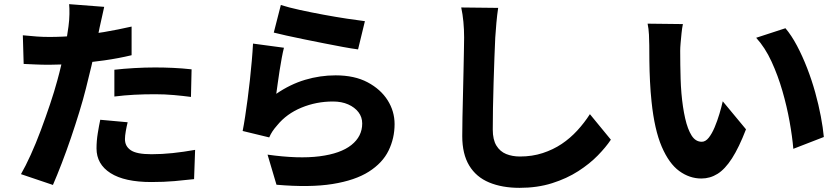

<svg xmlns="http://www.w3.org/2000/svg" viewBox="-20 -835 4040 925"><path d="M482 -802Q477 -780 470.5 -750Q464 -720 460 -703Q453 -669 443 -619.5Q433 -570 420 -515Q407 -460 394 -409Q381 -357 362 -295Q343 -233 321.5 -170Q300 -107 277.5 -48.5Q255 10 235 56L81 4Q103 -34 128 -89Q153 -144 176.5 -207Q200 -270 221 -332.5Q242 -395 256 -447Q266 -483 274.5 -519.5Q283 -556 290 -590Q297 -624 302 -654.5Q307 -685 310 -708Q314 -738 314.5 -767Q315 -796 313 -815ZM218 -657Q281 -657 347 -663Q413 -669 480.5 -680.5Q548 -692 614 -707V-569Q552 -554 481.5 -544Q411 -534 342.5 -528.5Q274 -523 217 -523Q180 -523 150 -524.5Q120 -526 94 -527L90 -665Q130 -661 158.5 -659Q187 -657 218 -657ZM531 -499Q575 -504 626.5 -507Q678 -510 727 -510Q769 -510 813.5 -508Q858 -506 903 -501L900 -368Q863 -373 818.5 -377Q774 -381 727 -381Q674 -381 626.5 -378.5Q579 -376 531 -370ZM595 -246Q590 -226 586 -203Q582 -180 582 -165Q582 -148 588.5 -135Q595 -122 609 -112Q623 -102 648 -97Q673 -92 710 -92Q760 -92 812 -97.5Q864 -103 920 -113L915 28Q872 33 821 37.5Q770 42 709 42Q580 42 512.5 -1Q445 -44 445 -120Q445 -156 451 -193Q457 -230 463 -258Z M1333 -811Q1370 -799 1425 -787Q1480 -775 1539.5 -764Q1599 -753 1652 -745Q1705 -737 1738 -733L1705 -597Q1674 -601 1631 -609Q1588 -617 1540 -626.5Q1492 -636 1445.5 -645.5Q1399 -655 1360.5 -663.5Q1322 -672 1299 -678ZM1348 -605Q1343 -586 1337.5 -556.5Q1332 -527 1327 -495Q1322 -463 1318 -433.5Q1314 -404 1311 -383Q1378 -429 1450 -450.5Q1522 -472 1597 -472Q1688 -472 1751 -438.5Q1814 -405 1847.5 -352Q1881 -299 1881 -237Q1881 -169 1852 -109.5Q1823 -50 1757 -8Q1691 34 1582 51.5Q1473 69 1312 55L1269 -90Q1418 -69 1519.5 -82Q1621 -95 1673 -136.5Q1725 -178 1725 -240Q1725 -271 1707 -294.5Q1689 -318 1657.5 -332Q1626 -346 1584 -346Q1504 -346 1432.5 -316.5Q1361 -287 1316 -232Q1301 -215 1292.5 -202Q1284 -189 1277 -173L1149 -204Q1155 -234 1161 -273.5Q1167 -313 1173 -358Q1179 -403 1184 -449.5Q1189 -496 1193 -541.5Q1197 -587 1199 -625Z M2380 -797Q2375 -764 2371.5 -725Q2368 -686 2366 -654Q2364 -615 2362 -557.5Q2360 -500 2358 -437Q2356 -374 2355 -314.5Q2354 -255 2354 -211Q2354 -162 2371.5 -133.5Q2389 -105 2418.5 -93Q2448 -81 2485 -81Q2544 -81 2594.5 -97.5Q2645 -114 2686 -141.5Q2727 -169 2761 -206Q2795 -243 2822 -285L2923 -162Q2899 -126 2860 -86Q2821 -46 2766 -10.5Q2711 25 2640 47.5Q2569 70 2483 70Q2399 70 2336.5 44Q2274 18 2240.5 -37.5Q2207 -93 2207 -179Q2207 -218 2208 -270Q2209 -322 2210.5 -378.5Q2212 -435 2213 -489.5Q2214 -544 2215 -587.5Q2216 -631 2216 -654Q2216 -693 2212.5 -730Q2209 -767 2202 -799Z M3270 -719Q3266 -700 3263.5 -675.5Q3261 -651 3259 -628Q3257 -605 3257 -590Q3257 -558 3257.5 -523.5Q3258 -489 3259 -455Q3260 -421 3263 -385Q3269 -317 3281 -264.5Q3293 -212 3312 -182Q3331 -152 3361 -152Q3379 -152 3394.5 -171.5Q3410 -191 3423 -222Q3436 -253 3446 -286.5Q3456 -320 3462 -347L3574 -212Q3540 -124 3506.5 -72Q3473 -20 3437 2.5Q3401 25 3359 25Q3302 25 3252.5 -11Q3203 -47 3168 -128.5Q3133 -210 3119 -345Q3114 -392 3111.5 -443Q3109 -494 3108.5 -540Q3108 -586 3108 -617Q3108 -639 3106.5 -668Q3105 -697 3100 -721ZM3764 -699Q3793 -665 3819.5 -615Q3846 -565 3868.5 -507Q3891 -449 3907.5 -389.5Q3924 -330 3934.5 -274.5Q3945 -219 3949 -175L3802 -118Q3797 -177 3784 -249.5Q3771 -322 3749.5 -396.5Q3728 -471 3697 -538.5Q3666 -606 3623 -653Z"/></svg>

Font: Noto Sans SC ExtraBold
Style: Regular
Weight: 800
Designer: Ryoko NISHIZUKA 西塚涼子 (kana, bopomofo & ideographs); Paul D. Hunt (Latin, Greek & Cyrillic); Sandoll Communications 산돌커뮤니
Foundry: Adobe
Version: Version 2.004-H2;hotconv 1.0.118;makeotfexe 2.5.65603